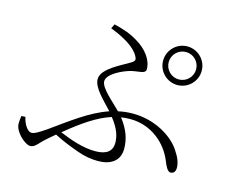

<svg xmlns="http://www.w3.org/2000/svg" viewBox="-104 -883 1208 1028"><g transform="rotate(15 500.0 -369.0)"><path d="M711 -622C711 -563 759 -515 818 -515C877 -515 925 -563 925 -622C925 -681 877 -729 818 -729C759 -729 711 -681 711 -622ZM742 -622C742 -664 776 -698 818 -698C860 -698 894 -664 894 -622C894 -580 860 -546 818 -546C776 -546 742 -580 742 -622ZM77 -140 55 -139C53 -124 51 -113 51 -96C51 -50 113 4 141 4C169 4 180 -22 217 -54L260 -91C310 -65 355 -48 394 -34C437 -18 477 -12 513 -12C580 -12 632 -42 632 -111C632 -165 615 -215 572 -270C589 -273 606 -274 623 -274C740 -274 828 -197 864 -107C875 -79 888 -53 904 -53C923 -53 931 -68 931 -86C931 -112 921 -140 896 -177C855 -240 755 -306 629 -306C601 -306 574 -303 548 -297C506 -340 435 -396 435 -434C435 -476 520 -514 561 -524C599 -533 639 -528 639 -554C639 -608 598 -658 544 -690C503 -716 459 -730 410 -742L398 -717C474 -688 537 -651 560 -608C571 -589 569 -581 550 -569C510 -543 398 -496 398 -436C398 -387 460 -333 503 -285C400 -250 309 -178 206 -105C158 -73 145 -66 129 -66C109 -66 85 -100 77 -140ZM524 -259C566 -206 578 -166 578 -129C578 -85 549 -59 485 -59C417 -59 346 -84 284 -110C373 -183 448 -235 524 -259Z"/></g></svg>

Font: Noto Serif SC Light
Style: Regular
Weight: 300
Designer: Ryoko NISHIZUKA 西塚涼子 (kana & ideographs); Frank Grießhammer (Latin, Greek & Cyrillic); Wenlong ZHANG 张文龙 (bopomofo); San
Foundry: Adobe
Version: Version 2.001;hotconv 1.1.0;makeotfexe 2.6.0